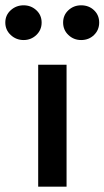

<svg xmlns="http://www.w3.org/2000/svg" viewBox="-64 -704 394 724"><path d="M80 -460V0H187V-460ZM174 -619Q174 -591 194 -572Q214 -553 242 -553Q271 -553 290.5 -572Q310 -591 310 -619Q310 -647 290.5 -665.5Q271 -684 242 -684Q214 -684 194 -665.5Q174 -647 174 -619ZM-44 -619Q-44 -591 -23.5 -572Q-3 -553 25 -553Q53 -553 73 -572Q93 -591 93 -619Q93 -647 73 -665.5Q53 -684 25 -684Q-3 -684 -23.5 -665.5Q-44 -647 -44 -619Z"/></svg>

Font: Jost Medium
Style: Regular
Weight: 500
Version: Version 3.710